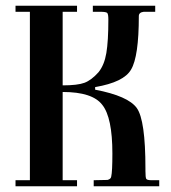

<svg xmlns="http://www.w3.org/2000/svg" viewBox="-20 -648 596 668"><path d="M198 -21H248V0H34V-21H84V-607H34V-628H248V-607H198V-351Q250 -351 274 -360Q298 -369 323 -397Q343 -422 350 -463.5Q357 -505 357 -580Q357 -599 353 -603Q349 -607 329 -607H303V-628H520V-607H480Q463 -605 463 -592Q463 -451 436 -406Q411 -362 311 -345V-336Q426 -314 456 -272Q486 -230 486 -62V-53Q486 -30 489 -25.5Q492 -21 508 -21H534V0H306V-21L354 -22Q366 -25 367 -34Q371 -51 371 -114Q371 -239 336 -283Q302 -328 198 -328Z"/></svg>

Font: Pochaevsk Unicode
Style: Normal
Weight: 400
Version: Version 1.1